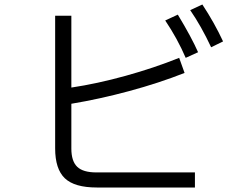

<svg xmlns="http://www.w3.org/2000/svg" viewBox="-20 -836 1096 853"><path d="M879 -816Q933 -734 971 -652L918 -626Q874 -720 825 -791ZM770 -771Q831 -670 860 -604L805 -579Q768 -665 714 -745ZM297 -176Q297 -120 323 -95Q349 -70 408 -70H846V-3H410Q311 -3 268 -44Q225 -85 225 -177V-766H297V-447Q411 -464 537.5 -499Q664 -534 776 -579L800 -512Q686 -467 554.5 -431.5Q423 -396 297 -375Z"/></svg>

Font: PlemolJP
Style: Regular
Weight: 400
Monospace: yes
Version: v2.0.4; ttfautohint (v1.8.4.7-5d5b-dirty) -l 6 -r 45 -G 200 